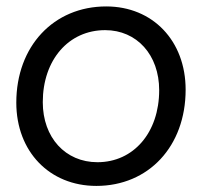

<svg xmlns="http://www.w3.org/2000/svg" viewBox="-20 -578 641 609"><path d="M285.6 11.7C451.2 11.7 568.8 -113.8 568.8 -293.5C568.8 -448.7 464.4 -557.6 316.9 -557.6C150.4 -557.6 31.7 -431.6 31.7 -252.4C31.7 -97.2 137.2 11.7 285.6 11.7ZM115.7 -253.9C115.7 -388.2 197.8 -482.4 313.5 -482.4C414.1 -482.4 484.9 -403.8 484.9 -292C484.9 -157.7 403.8 -63.5 289.1 -63.5C187.5 -63.5 115.7 -141.6 115.7 -253.9Z"/></svg>

Font: Guggenheim Sans Display
Style: Italic
Weight: 400
Italic angle: -7°
Designer: Modified by Tom Baber under direction of Pentagram Design 2023
Foundry: rsms
Version: Version 1.001;Glyphs 3.1.2 (3151)